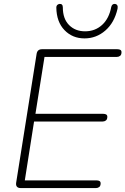

<svg xmlns="http://www.w3.org/2000/svg" viewBox="-20 -955 637 975"><path d="M468 0H85Q72 0 66 -7Q60 -14 62 -27L166 -682Q170 -705 193 -705H576Q586 -705 591.5 -701.5Q597 -698 597 -690Q597 -677 590 -671.5Q583 -666 574 -666H206L160 -377H504Q514 -377 519.5 -373.5Q525 -370 525 -362Q525 -349 518 -343.5Q511 -338 502 -338H153L106 -39H470Q480 -39 485.5 -35.5Q491 -32 491 -24Q491 -11 484 -5.5Q477 0 468 0ZM409 -760Q348 -760 307.5 -802Q267 -844 266 -917Q266 -925 270.5 -929.5Q275 -934 282 -935Q290 -936 294.5 -931.5Q299 -927 299 -918Q299 -860 330.5 -828Q362 -796 412 -796Q463 -796 498.5 -828.5Q534 -861 545 -920Q547 -928 552 -932Q557 -936 564 -935Q572 -934 575.5 -928Q579 -922 577 -911Q561 -840 515 -800Q469 -760 409 -760Z"/></svg>

Font: Nunito Variable Extra Light
Style: Italic
Weight: 200
Italic angle: -9°
Designer: Vernon Adams
Foundry: Vernon Adams
Version: Version 3.602